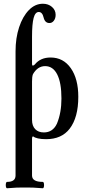

<svg xmlns="http://www.w3.org/2000/svg" viewBox="-20 -732 460 1025"><path d="M18 273Q13 273 11.5 264.5Q10 256 11.5 247.5Q13 239 18 239Q63 239 63 205V-458Q63 -529 82 -586.5Q101 -644 134 -678Q167 -712 209 -712Q238 -712 257.5 -695Q277 -678 277 -653Q277 -634 267.5 -621.5Q258 -609 244 -609Q220 -609 213 -638Q206 -668 187 -668Q168 -668 159.5 -636Q151 -604 151 -536V-390Q151 -382 155 -382Q161 -382 166 -388Q196 -425 250 -425Q318 -425 358 -368Q398 -311 398 -215Q398 -105 352 -45Q309 11 226 11Q201 11 183 7Q165 3 157 -4Q151 -4 151 10V205Q151 239 208 239Q213 239 214.5 247.5Q216 256 214.5 264.5Q213 273 208 273Q175 270 156 269.5Q137 269 113 269Q88 269 70 269.5Q52 270 18 273ZM214 -25Q262 -25 284 -72Q308 -130 308 -206Q308 -290 285.5 -334.5Q263 -379 221 -379Q181 -379 156 -336Q153 -329 152 -318.5Q151 -308 151 -297V-92Q151 -60 168 -42.5Q185 -25 214 -25Z"/></svg>

Font: Junicode Two Beta Condensed Medium
Style: Regular
Weight: 500
Width: 3
Designer: Peter S. Baker
Foundry: Briery Creek Software
Version: Version 1.053; ttfautohint (v1.8.4)